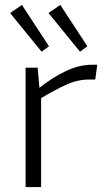

<svg xmlns="http://www.w3.org/2000/svg" viewBox="-20 -760 435 780"><path d="M133 -485 141 -393 147 -378V0H84V-485ZM375 -497 367 -437H343Q296 -437 250.5 -416.5Q205 -396 141 -358L136 -400Q192 -445 247 -471Q302 -497 354 -497ZM225 -740 335 -572 305 -550 177 -707ZM69 -740 179 -572 149 -550 21 -707Z"/></svg>

Font: Exo 2 Light
Style: Regular
Weight: 300
Designer: Natanael Gama
Foundry: Natanael Gama
Version: Version 2.010